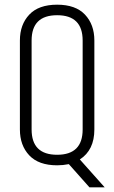

<svg xmlns="http://www.w3.org/2000/svg" viewBox="-20 -696 488 820"><path d="M224 10Q145 10 105 -32.5Q65 -75 65 -143V-523Q65 -591 105 -633.5Q145 -676 224 -676Q303 -676 343 -633.5Q383 -591 383 -523V-143Q383 -55 321 -15L427 104H362L274 5Q249 10 224 10ZM115 -523V-143Q115 -35 224 -35Q333 -35 333 -143V-523Q333 -631 224 -631Q115 -631 115 -523Z"/></svg>

Font: Khand Light
Style: Regular
Weight: 300
Designer: Devanagari: Sanchit Sawaria, Jyotish Sonowal; Latin: Satya Rajpurohit
Foundry: Indian Type Foundry
Version: Version 1.101;PS 1.0;hotconv 1.0.78;makeotf.lib2.5.61930; tt